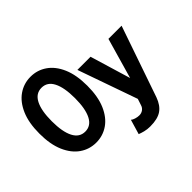

<svg xmlns="http://www.w3.org/2000/svg" viewBox="-202 -1025 1542 1542"><g transform="rotate(-45 569.0 -253.5)"><path d="M34.2 -361.3Q34.2 -483.4 70.3 -566.7Q106.4 -649.9 168.2 -692.6Q230 -735.4 306.6 -735.4Q383.3 -735.4 445.1 -692.6Q506.8 -649.9 542.7 -566.7Q578.6 -483.4 578.6 -361.3Q578.6 -239.3 542.7 -156Q506.8 -72.8 445.1 -30Q383.3 12.7 306.6 12.7Q230 12.7 168.2 -30Q106.4 -72.8 70.3 -156Q34.2 -239.3 34.2 -361.3ZM174.8 -361.3Q174.8 -241.2 208 -176.8Q241.2 -112.3 306.6 -112.3Q372.1 -112.3 405 -176.8Q438 -241.2 438 -361.3Q438 -481.4 405 -545.9Q372.1 -610.4 306.6 -610.4Q241.2 -610.4 208 -545.9Q174.8 -481.4 174.8 -361.3ZM905.3 96.2Q880.9 164.6 835.4 196Q790 227.5 705.6 227.5Q670.9 227.5 642.6 220.2Q614.3 212.9 595.2 205.1L632.3 79.6Q643.1 89.4 664.6 95.9Q686 102.5 705.6 102.5Q730 102.5 748.3 89.1Q766.6 75.7 772.9 53.2L790.5 0L611.8 -507.8H761.2L865.2 -162.1L964.4 -507.8H1113.8L938.5 0Z"/></g></svg>

Font: Giphurs
Style: Bold
Weight: 700
Version: Version 0.920; ttfautohint (v1.8.4.7-5d5b)